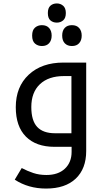

<svg xmlns="http://www.w3.org/2000/svg" viewBox="-20 -845 601 1105"><path d="M245.1 240.2Q143.1 240.2 64.9 189L105 122.1Q137.2 139.2 171.4 150.6Q205.6 162.1 247.1 162.1Q314.9 162.1 353.5 125.7Q392.1 89.4 392.1 28.8V0H293.9Q187.5 0 129.2 -58.6Q70.8 -117.2 70.8 -228Q70.8 -345.7 145.5 -415.3Q220.2 -484.9 345.2 -484.9H476.1V23.9Q476.1 126 415.8 183.1Q355.5 240.2 245.1 240.2ZM391.1 -78.1V-407.2H348.1Q259.3 -407.2 209.7 -360.4Q160.2 -313.5 160.2 -229Q160.2 -150.9 194.1 -114.5Q228 -78.1 296.9 -78.1ZM307.1 -714.8Q284.7 -714.8 270 -727.8Q255.4 -740.7 255.4 -770Q255.4 -798.8 270 -812Q284.7 -825.2 307.1 -825.2Q328.1 -825.2 343.5 -811.8Q358.9 -798.3 358.9 -770Q358.9 -740.7 343.5 -727.8Q328.1 -714.8 307.1 -714.8ZM221.2 -580.1Q197.8 -580.1 181.4 -594.2Q165 -608.4 165 -640.1Q165 -671.9 181.4 -686Q197.8 -700.2 221.2 -700.2Q248 -700.2 262.7 -683.8Q277.3 -667.5 277.3 -640.1Q277.3 -612.8 262.7 -596.4Q248 -580.1 221.2 -580.1ZM394 -580.1Q368.2 -580.1 353 -595.7Q337.9 -611.3 337.9 -640.1Q337.9 -668.9 352.8 -684.6Q367.7 -700.2 394 -700.2Q420.9 -700.2 435.5 -683.8Q450.2 -667.5 450.2 -640.1Q450.2 -612.8 435.5 -596.4Q420.9 -580.1 394 -580.1Z"/></svg>

Font: Noto Kufi Arabic
Style: Regular
Weight: 400
Designer: Monotype Design team
Foundry: Monotype Imaging Inc.
Version: Version 1.02